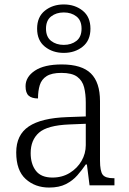

<svg xmlns="http://www.w3.org/2000/svg" viewBox="-20 -834 582 864"><path d="M201 10Q138 10 95.5 -28.5Q53 -67 53 -148Q53 -227 109.5 -265Q166 -303 283 -307L366 -310V-372Q366 -411 358.5 -441Q351 -471 327.5 -488.5Q304 -506 256 -506Q213 -506 190 -491.5Q167 -477 159 -451Q151 -425 151 -391Q123 -391 109 -403.5Q95 -416 95 -446Q95 -488 137 -516Q179 -544 258 -544Q348 -544 389 -503.5Q430 -463 430 -379V-112Q430 -64 442 -48Q454 -32 491 -32H495V0H383L371 -94H366Q349 -69 328 -45Q307 -21 276.5 -5.5Q246 10 201 10ZM216 -35Q260 -35 294 -56Q328 -77 347 -110Q366 -143 366 -181V-277L292 -274Q193 -270 155.5 -237Q118 -204 118 -145Q118 -96 141.5 -65.5Q165 -35 216 -35ZM267 -596Q217 -596 182 -624Q147 -652 147 -705Q147 -758 182 -786Q217 -814 267 -814Q317 -814 352 -786Q387 -758 387 -705Q387 -652 352 -624Q317 -596 267 -596ZM267 -632Q301 -632 324 -650Q347 -668 347 -705Q347 -742 324 -760Q301 -778 267 -778Q233 -778 210 -760Q187 -742 187 -705Q187 -668 210 -650Q233 -632 267 -632Z"/></svg>

Font: Noto Serif Gurmukhi Light
Style: Regular
Weight: 300
Designer: Vaibhav Singh and the Monotype Design Team
Foundry: Monotype Imaging Inc.
Version: Version 2.004; ttfautohint (v1.8.4.7-5d5b)